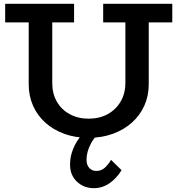

<svg xmlns="http://www.w3.org/2000/svg" viewBox="-20 -706 927 1003"><path d="M443 14Q373 14 315.5 -7Q258 -28 216.5 -65.5Q175 -103 152.5 -154Q130 -205 130 -266V-634H253V-271Q253 -217 277 -175Q301 -133 344.5 -109.5Q388 -86 443 -86Q500 -86 543 -110Q586 -134 610.5 -176Q635 -218 635 -273V-634H757V-266Q757 -205 734 -154Q711 -103 669 -65.5Q627 -28 569.5 -7Q512 14 443 14ZM7 -589V-686H367V-589ZM519 -589V-686H880V-589ZM470 277Q418 277 382 243Q346 209 346 155Q346 120 355.5 90.5Q365 61 380 36Q395 11 413 -8L488 -3Q468 20 455.5 43Q443 66 437.5 87.5Q432 109 432 128Q432 156 446.5 171.5Q461 187 483 187Q511 187 530 168Q549 149 560 129L615 183Q588 227 551 252Q514 277 470 277Z"/></svg>

Font: BioRhyme SemiBold
Style: Regular
Weight: 600
Designer: Aoife Mooney
Foundry: Aoife Mooney Type
Version: Version 1.600;gftools[0.9.33]